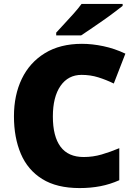

<svg xmlns="http://www.w3.org/2000/svg" viewBox="-20 -947 689 977"><path d="M395 -566Q327 -566 288 -510Q249 -454 249 -354Q249 -253 288 -200.5Q327 -148 406 -148Q453 -148 497.5 -161Q542 -174 587 -193V-30Q540 -9 490.5 0.5Q441 10 385 10Q269 10 195 -36Q121 -82 86 -164.5Q51 -247 51 -355Q51 -463 91 -546Q131 -629 208.5 -676.5Q286 -724 397 -724Q449 -724 506 -712Q563 -700 618 -674L559 -522Q520 -541 480 -553.5Q440 -566 395 -566ZM604 -917Q586 -903 559 -882.5Q532 -862 501 -840.5Q470 -819 441.5 -799.5Q413 -780 393 -767H266V-781Q283 -800 307 -825.5Q331 -851 355 -878Q379 -905 395 -927H604Z"/></svg>

Font: Noto Sans Lao Black
Style: Regular
Weight: 900
Designer: Monotype Design Team
Foundry: Monotype Imaging Inc.
Version: Version 2.003; ttfautohint (v1.8.4.7-5d5b)